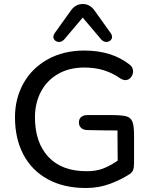

<svg xmlns="http://www.w3.org/2000/svg" viewBox="-20 -932 769 961"><path d="M55 -345Q55 -439 97.5 -515Q140 -591 219 -635Q298 -679 402 -679Q538 -679 627 -610Q646 -597 646 -575Q646 -558 635 -544.5Q624 -531 607 -531Q596 -531 583 -539Q543 -567 499 -580.5Q455 -594 402 -594Q326 -594 270 -561.5Q214 -529 184.5 -472.5Q155 -416 155 -345Q155 -219 222 -147Q289 -75 414 -75Q462 -75 497.5 -89Q533 -103 569 -128L568 -279Q503 -279 418 -281Q398 -281 386.5 -291.5Q375 -302 375 -319Q375 -337 386.5 -346.5Q398 -356 418 -356H537Q589 -356 611.5 -350Q634 -344 642.5 -323.5Q651 -303 651 -257V-118Q651 -94 646.5 -81.5Q642 -69 628 -60Q585 -32 529.5 -11.5Q474 9 410 9Q298 9 218 -35.5Q138 -80 96.5 -159.5Q55 -239 55 -345ZM276 -722Q264 -722 255.5 -729.5Q247 -737 247 -748Q247 -756 253 -765L336 -881Q359 -912 394 -912Q429 -912 452 -881L535 -765Q541 -756 541 -748Q541 -737 532.5 -729.5Q524 -722 512 -722Q499 -722 487 -734L394 -844L301 -734Q289 -722 276 -722Z"/></svg>

Font: SN Pro
Style: Regular
Weight: 400
Designer: Tobias Whetton
Foundry: Supernotes
Version: Version 1.003